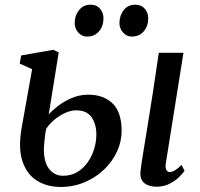

<svg xmlns="http://www.w3.org/2000/svg" viewBox="-20 -766 830 798"><path d="M232 11Q175 11 133 -15.5Q91 -42 73 -97Q55 -152 70.5 -238L113.5 -478.5L62 -501.5L68 -535.5L201.5 -559L224 -548L182.5 -290.5Q195.5 -305.5 220 -324.8Q244.5 -344 277.2 -358.2Q310 -372.5 347 -372.5Q409.5 -372.5 447.5 -336.5Q485.5 -300.5 485.5 -221.5Q485.5 -178 466.5 -136.5Q447.5 -95 413 -61.8Q378.5 -28.5 332.2 -8.8Q286 11 232 11ZM630.5 10Q598 10 579.2 -5.5Q560.5 -21 564 -54.5Q566.5 -77.5 574.2 -125.2Q582 -173 592.8 -239.2Q603.5 -305.5 615.8 -384Q628 -462.5 640 -546.5H742.5L669 -86Q666.5 -68 671.5 -59.5Q676.5 -51 685 -51Q695 -51 706.2 -57.5Q717.5 -64 734.5 -80.5L747 -56Q741 -47 725.5 -31.2Q710 -15.5 685.8 -2.8Q661.5 10 630.5 10ZM241 -35.5Q284.5 -35.5 315.8 -61Q347 -86.5 363.8 -126Q380.5 -165.5 380.5 -207Q380.5 -249.5 360.8 -278.5Q341 -307.5 296 -307.5Q275 -307.5 250.8 -296.5Q226.5 -285.5 205.2 -267.8Q184 -250 171.5 -229.5Q168 -210 165.8 -190.5Q163.5 -171 162.5 -152.5Q161 -94 183.5 -64.8Q206 -35.5 241 -35.5ZM341.5 -614Q320 -614 304.8 -631.5Q289.5 -649 290.5 -673.5Q291.5 -704 309.5 -725.2Q327.5 -746.5 356 -746.5Q382 -746.5 396.2 -729.2Q410.5 -712 410 -689.5Q410 -657.5 391.5 -635.8Q373 -614 341.5 -614ZM527.5 -614Q506 -614 490.8 -631.5Q475.5 -649 476.5 -673.5Q477.5 -704 495.2 -725.2Q513 -746.5 541.5 -746.5Q567.5 -746.5 582 -729.2Q596.5 -712 596 -689.5Q596 -657.5 577.5 -635.8Q559 -614 527.5 -614Z"/></svg>

Font: Merriweather Text Regular
Style: Italic
Weight: 400
Italic angle: -7.8°
Designer: Eben Sorkin
Foundry: Eben Sorkin
Version: Version 2.100; ttfautohint (v1.7.19-72a1) -l 8 -r 50 -G 200 